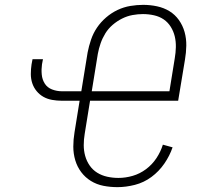

<svg xmlns="http://www.w3.org/2000/svg" viewBox="-20 -763 840 791"><path d="M464 8Q434 8 406 2.5Q378 -3 354.5 -17.5Q331 -32 314.5 -54Q298 -76 290 -103Q282 -130 282 -159Q282 -188 287 -218L308 -348H234Q214 -348 194.5 -351.5Q175 -355 159 -364Q143 -373 131 -387.5Q119 -402 113 -420Q107 -438 107 -458Q107 -478 110 -498L114 -519H157L153 -498Q150 -477 152 -456Q154 -435 164.5 -418.5Q175 -402 194.5 -394.5Q214 -387 235 -387H315L341 -547Q346 -573 355 -599.5Q364 -626 379.5 -649Q395 -672 417 -691Q439 -710 464.5 -722Q490 -734 517 -738.5Q544 -743 570 -743Q599 -743 627 -737Q655 -731 678 -717Q701 -703 717 -680.5Q733 -658 740.5 -631Q748 -604 747.5 -575Q747 -546 742 -517L714 -348H351L329 -212Q325 -188 325 -165Q325 -142 331 -120.5Q337 -99 349.5 -81Q362 -63 380.5 -51.5Q399 -40 421.5 -35Q444 -30 468 -30Q497 -30 526.5 -38.5Q556 -47 581.5 -66Q607 -85 624.5 -111.5Q642 -138 651 -167L691 -156Q679 -121 657 -89Q635 -57 604 -34Q573 -11 536 -1.5Q499 8 464 8ZM358 -387H678L700 -523Q704 -546 704.5 -569Q705 -592 700 -613Q695 -634 683.5 -652.5Q672 -671 654.5 -683Q637 -695 614.5 -700Q592 -705 569 -705Q548 -705 526 -701Q504 -697 483 -686.5Q462 -676 444 -660.5Q426 -645 414 -625.5Q402 -606 394.5 -584.5Q387 -563 383 -541Z"/></svg>

Font: Iosevka Aile Extralight
Style: Italic
Weight: 200
Italic angle: -9°
Designer: Belleve Invis
Foundry: Belleve Invis
Version: Version 31.1.0; ttfautohint (v1.8.4)